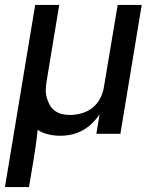

<svg xmlns="http://www.w3.org/2000/svg" viewBox="-27 -540 647 775"><path d="M-7 215 115 -520H212L162 -217Q159 -200 158 -182.5Q157 -165 161 -149Q165 -133 172.5 -118.5Q180 -104 193 -94Q206 -84 222 -80Q238 -76 255 -76Q279 -76 303.5 -83Q328 -90 347.5 -106Q367 -122 378.5 -145Q390 -168 393 -192L448 -520H545L459 0H362L375 -79Q362 -59 344.5 -42Q327 -25 306 -13.5Q285 -2 262 3Q239 8 217 8Q192 8 168 2.5Q144 -3 125 -16Q122 15 117.5 46Q113 77 108 108L90 215Z"/></svg>

Font: Iosevka Aile Medium
Style: Italic
Weight: 500
Italic angle: -9°
Designer: Belleve Invis
Foundry: Belleve Invis
Version: Version 31.1.0; ttfautohint (v1.8.4)